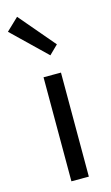

<svg xmlns="http://www.w3.org/2000/svg" viewBox="-154 -920 562 968"><g transform="rotate(-15 126.5 -436.0)"><path d="M92 0V-543H183V0ZM154 -641 -22 -811 42 -872 200 -686Z"/></g></svg>

Font: Noto Sans CJK KR Regular (TTF)
Style: Regular
Weight: 400
Designer: Ryoko NISHIZUKA 西塚涼子 (kana & ideographs); Paul D. Hunt (Latin, Greek & Cyrillic); Wenlong ZHANG 张文龙 (bopomofo); Sandoll 
Foundry: Adobe Systems Incorporated
Version: Version 1.004;PS 1.004;hotconv 1.0.82;makeotf.lib2.5.63406